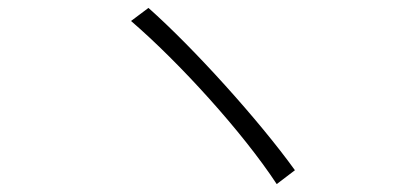

<svg xmlns="http://www.w3.org/2000/svg" viewBox="-20 -585 1040 485"><path d="M355 -565 311 -532C433 -427 593 -251 679 -120L725 -155C635 -280 470 -463 355 -565Z"/></svg>

Font: Noto Sans T Chinese Light
Style: Regular
Weight: 300
Designer: Ryoko NISHIZUKA (kana & ideographs); Paul D. Hunt (Latin, Greek & Cyrillic); Wenlong ZHANG (bopomofo); Sandoll Communica
Foundry: Adobe Systems Incorporated
Version: Version 1.000;PS 1;hotconv 1.0.78;makeotf.lib2.5.61930